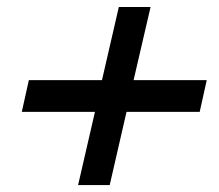

<svg xmlns="http://www.w3.org/2000/svg" viewBox="-20 -578 622 546"><path d="M202.1 -51.8 250 -259.8H42L62 -350.1H270L317.9 -558.1H408.2L359.9 -350.1H567.9L547.9 -259.8H339.8L292 -51.8Z"/></svg>

Font: HK Grotesk Legacy
Style: Bold Italic
Weight: 700
Italic angle: -13°
Designer: Alfredo Marco Pradil
Foundry: Hanken Design Co.
Version: Version 2.022;PS 002.022;hotconv 1.0.88;makeotf.lib2.5.64775